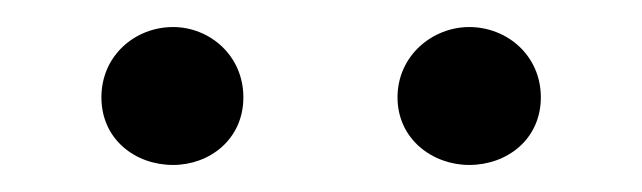

<svg xmlns="http://www.w3.org/2000/svg" viewBox="-20 -792 475 142"><path d="M108 -670C135 -670 160 -689 160 -720C160 -751 135 -772 108 -772C80 -772 55 -751 55 -720C55 -689 80 -670 108 -670ZM327 -670C355 -670 380 -689 380 -720C380 -751 355 -772 327 -772C300 -772 274 -751 274 -720C274 -689 300 -670 327 -670Z"/></svg>

Font: Noto Serif CJK TC
Style: Regular
Weight: 400
Designer: Ryoko NISHIZUKA 西塚涼子 (kana & ideographs); Frank Grießhammer (Latin, Greek & Cyrillic); Wenlong ZHANG 张文龙 (bopomofo); San
Foundry: Adobe
Version: Version 2.001;hotconv 1.1.0;makeotfexe 2.6.0